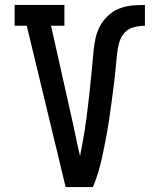

<svg xmlns="http://www.w3.org/2000/svg" viewBox="-20 -755 640 775"><path d="M245 0 88 -651H39V-735H240V-651H186L277 -245Q283 -215 289.5 -185Q296 -155 303 -125Q308 -151 313 -177.5Q318 -204 322 -230Q326 -256 329.5 -282.5Q333 -309 336 -335.5Q339 -362 342 -388.5Q345 -415 347.5 -441.5Q350 -468 352.5 -494.5Q355 -521 357.5 -547.5Q360 -574 365.5 -600Q371 -626 383.5 -649.5Q396 -673 416 -691.5Q436 -710 460.5 -720Q485 -730 511.5 -732.5Q538 -735 565 -735V-651Q542 -651 519.5 -645Q497 -639 482 -622Q467 -605 461 -582.5Q455 -560 452.5 -537Q450 -514 448 -491.5Q446 -469 443.5 -446.5Q441 -424 438 -401Q435 -378 432 -355.5Q429 -333 426 -310.5Q423 -288 419.5 -265.5Q416 -243 412 -220.5Q408 -198 403.5 -175.5Q399 -153 394.5 -131Q390 -109 384 -86.5Q378 -64 371 -42.5Q364 -21 355 0Z"/></svg>

Font: Iosevka Slab Medium Extended
Style: Regular
Weight: 500
Width: 7
Monospace: yes
Designer: Belleve Invis
Foundry: Belleve Invis
Version: Version 11.1.1; ttfautohint (v1.8.3)